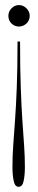

<svg xmlns="http://www.w3.org/2000/svg" viewBox="-20 -590 150 756"><path d="M54.5 -570Q71.5 -570 84.2 -557.2Q97 -544.5 97 -527.5Q97 -509.5 84.2 -497.5Q71.5 -485.5 54.5 -485.5Q37.5 -485.5 25.2 -497.5Q13 -509.5 13 -527.5Q13 -544.5 25.2 -557.2Q37.5 -570 54.5 -570ZM59 -426.5Q59 -319.5 61.8 -244Q64.5 -168.5 68.2 -113.8Q72 -59 75 -16.2Q78 26.5 78 68Q78 98.5 73.2 122Q68.5 145.5 53.5 145.5Q38.5 145.5 33.8 122Q29 98.5 29 68Q29 26.5 32 -16.2Q35 -59 39 -113.8Q43 -168.5 46 -244Q49 -319.5 49 -426.5Z"/></svg>

Font: Imbue 100pt ExtraLight
Style: Regular
Weight: 200
Designer: Tyler Finck
Foundry: Etcetera Type Company
Version: Version 1.102; ttfautohint (v1.8.3)